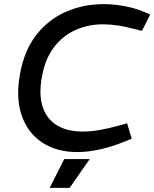

<svg xmlns="http://www.w3.org/2000/svg" viewBox="-20 -730 750 933"><path d="M355.4 8.9Q254.6 8.9 184.2 -38Q113.8 -84.9 84.8 -170.7Q55.8 -256.5 77.8 -373.4Q98.8 -487.1 157.3 -561.4Q215.9 -635.8 300.6 -672.9Q385.3 -710 483.9 -710Q517.9 -710 552.9 -705.4Q587.9 -700.7 621.6 -692.1Q655.2 -683.5 682.8 -671.2L710.1 -659.5L669.8 -580.1L630.6 -589.7Q589.4 -600.7 552.5 -606.3Q515.5 -611.8 480 -611.8Q408.3 -611.8 346.7 -584.1Q285.1 -556.4 242.7 -501Q200.2 -445.6 184.6 -361.9Q167.5 -272.5 186.8 -212.2Q206.1 -151.9 256.3 -121.3Q306.5 -90.7 381.9 -90.7Q421.8 -90.7 464.8 -98.4Q507.7 -106.1 553.7 -118.5L597.6 -130.9L620.1 -55.7L578.6 -39.5Q522 -16.7 464.9 -3.9Q407.8 8.9 355.4 8.9ZM221.5 183 292.1 43H415.9L318.3 183Z"/></svg>

Font: REM Medium
Style: Italic
Weight: 500
Italic angle: -11°
Designer: Octavio Pardo
Foundry: Ashler Design
Version: Version 1.005;gftools[0.9.28]